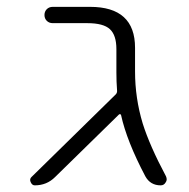

<svg xmlns="http://www.w3.org/2000/svg" viewBox="-20 -565 555 563"><path d="M376 -355.5Q376 -277.3 398.4 -203.1Q418.9 -137.7 466.8 -47.9Q468.8 -43 468.8 -39.1Q468.8 -34.2 465.8 -30.3Q460.9 -21.5 451.2 -21.5Q420.9 -21.5 406.2 -47.9Q351.6 -151.4 335 -227.5Q335 -229.5 332.5 -230Q330.1 -230.5 329.1 -229.5L141.6 -45.9Q117.2 -21.5 82 -21.5Q74.2 -21.5 70.3 -30.3Q68.4 -34.2 68.4 -37.1Q68.4 -42 72.3 -45.9L319.3 -288.1Q324.2 -293 323.2 -300.8Q321.3 -325.2 321.3 -352.5V-420.9Q321.3 -461.9 302.2 -479.5Q283.2 -497.1 236.3 -497.1H134.8Q124 -497.1 117.2 -503.9Q110.4 -510.7 110.4 -521Q110.4 -531.2 117.2 -538.1Q124 -544.9 134.8 -544.9H244.1Q376 -544.9 376 -424.8Z"/></svg>

Font: Gen Jyuu Gothic P Light
Style: Regular
Weight: 200
Designer: [Source Han Sans]
Ryoko NISHIZUKA  (kana & ideographs); Paul D. Hunt (Latin, Greek & Cyrillic); Wenlong ZHANG  (bopomofo
Version: Version 1.002.20150607